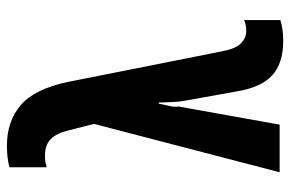

<svg xmlns="http://www.w3.org/2000/svg" viewBox="-158 -648 817 540"><g transform="rotate(-90 250.0 -378.5)"><path d="M404 10Q341 10 307 -21.5Q273 -53 262 -123L236 -268Q233 -285 232.5 -302Q232 -319 231 -340H228Q224 -323 221 -307.5Q218 -292 220 -285L169 0H35L171 -522L153 -593Q145 -627 128.5 -643.5Q112 -660 82 -660Q69 -660 62 -658.5Q55 -657 49 -655V-760Q61 -763 75 -765Q89 -767 110 -767Q178 -767 223.5 -728.5Q269 -690 289 -596L375 -163Q382 -125 397 -109.5Q412 -94 432 -94Q451 -94 463 -100V2Q439 10 404 10Z"/></g></svg>

Font: Noto Sans Mono ExtraCondensed
Style: Bold
Weight: 700
Width: 2
Designer: Monotype Design Team
Foundry: Monotype Imaging Inc.
Version: Version 2.014